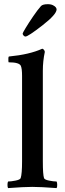

<svg xmlns="http://www.w3.org/2000/svg" viewBox="-20 -916 316 939"><path d="M213.9 -895.5Q229.5 -895.5 239.7 -890.1Q250 -884.8 253.4 -879.4Q256.8 -874 256.8 -870.1Q256.8 -845.7 187 -791.5Q117.2 -737.3 104.5 -737.3Q99.6 -737.3 95.2 -742.2Q90.8 -747.1 90.8 -752Q90.8 -754.9 105.5 -779.3Q120.1 -803.7 142.1 -835.9Q164.1 -868.2 180.7 -886.7Q189.5 -895.5 213.9 -895.5ZM87.9 -544.9Q87.9 -580.1 82 -593.8Q74.2 -611.3 22.5 -611.3Q21.5 -611.3 21 -618.2Q20.5 -625 21 -631.8Q21.5 -638.7 23.4 -639.6Q125 -649.4 186.5 -677.7Q190.4 -677.7 194.8 -672.4Q199.2 -667 199.2 -662.1Q189.5 -617.2 189.5 -570.3V-127Q189.5 -62.5 195.3 -44.9Q198.2 -37.1 220.2 -32.7Q242.2 -28.3 256.8 -28.3Q259.8 -23.4 259.8 -11.7Q259.8 0 256.8 3.9Q178.7 -2 137.7 -2Q97.7 -2 19.5 3.9Q16.6 0 16.6 -11.7Q16.6 -23.4 19.5 -28.3Q33.2 -28.3 55.7 -32.7Q78.1 -37.1 81.1 -44.9Q87.9 -65.4 87.9 -127Z"/></svg>

Font: Crimson
Style: Semibold
Weight: 600
Version: Version 0.8